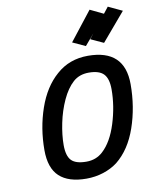

<svg xmlns="http://www.w3.org/2000/svg" viewBox="-102 -1037 904 1124"><g transform="rotate(-10 350.0 -474.5)"><path d="M700 -920 559 -754 483 -789 507 -820 451 -754 375 -789 509 -960 588 -922 617 -959ZM106 -196Q106 -326 146.5 -443Q187 -560 264 -627Q341 -696 452 -696Q670 -696 670 -489Q670 -353 628.5 -233Q587 -113 506 -48Q469 -20 421 -4.5Q373 11 320 11Q214 11 160 -39Q106 -89 106 -196ZM435 -124Q491 -175 523 -277Q555 -379 555 -479Q555 -542 528.5 -570Q502 -598 440 -598Q384 -598 347 -565Q308 -530 279.5 -468Q251 -406 236.5 -335.5Q222 -265 222 -206Q222 -141 248 -114Q274 -87 337 -87Q395 -87 435 -124Z"/></g></svg>

Font: Cairo SemiBold
Style: Italic
Weight: 600
Italic angle: -13°
Designer: Mohamed Gaber, Accademia di Belle Arti di Urbino and others
Foundry: Kief Type Foundry, Accademia di Belle Arti di Urbino and others
Version: Version 3.011